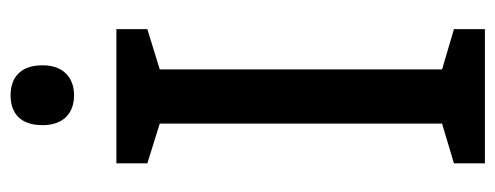

<svg xmlns="http://www.w3.org/2000/svg" viewBox="-314 -646 959 372"><g transform="rotate(-90 166.0 -459.5)"><path d="M168 -919C134 -919 110 -901 110 -857C110 -816 134 -796 168 -796C201 -796 226 -816 226 -857C226 -900 202 -919 168 -919ZM296 0V-60L218 -83V-630L296 -654V-714H36V-654L113 -630V-83L36 -60V0Z"/></g></svg>

Font: Noto Sans Arabic SemCond Med
Style: Regular
Weight: 500
Width: 4
Designer: Monotype Design Team, Nadine Chahine, Nizar Qandah and Khaled Hosny
Foundry: Monotype Imaging Inc.
Version: Version 2.012